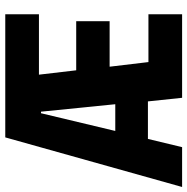

<svg xmlns="http://www.w3.org/2000/svg" viewBox="-26 -718 728 747"><g transform="rotate(-90 338.5 -344.0)"><path d="M-15 0 178 -688H657V-557H422L439 -412H630V-282H453L471 -131H657V0H332L318 -133H172L140 0ZM203 -260H307L278 -549H272Z"/></g></svg>

Font: Saira Condensed ExtraBold
Style: Regular
Weight: 800
Width: 3
Designer: Hector Gatti with collaboration of the Omnibus-Type team
Foundry: Omnibus-Type
Version: Version 1.101